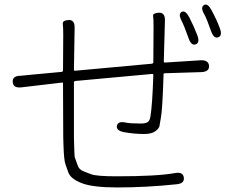

<svg xmlns="http://www.w3.org/2000/svg" viewBox="-20 -802 1040 844"><path d="M494 22Q388 22 339 3Q290 -16 280 -45Q274 -62 268 -79Q261 -97 259 -164Q258 -182 258 -200L257 -435Q257 -440 252 -439L74 -418Q37 -414 36 -442Q34 -469 71 -469Q77 -469 122 -474L251 -486Q257 -487 257 -493L258 -648Q258 -682 256 -697Q254 -712 281 -714Q309 -716 308 -679L305 -496Q305 -491 310 -491L648 -522Q654 -523 654 -529L655 -683Q655 -721 653 -732.5Q651 -744 678 -746Q706 -748 705 -711L700 -532Q700 -527 705 -527L861 -537Q897 -539 899 -512Q900 -486 864 -485L704 -480Q699 -480 699 -475Q694 -316 687 -283Q684 -266 681 -248Q679 -237 662.5 -225Q646 -213 614 -213Q570 -213 525 -221Q490 -228 494 -249Q498 -271 534 -263Q553 -259 598 -259Q620 -259 629 -265Q638 -271 641 -288Q650 -343 654 -472Q654 -477 649 -477L311 -446Q305 -445 305 -439V-199Q305 -181 306 -163Q307 -115 309 -110Q315 -93 321 -76Q327 -57 347 -49Q364 -43 381 -36Q404 -27 493 -27Q670 -27 748 -41Q784 -48 788 -22Q792 5 756 8Q625 22 494 22ZM840 -607Q821 -600 809 -634Q791 -685 779 -709Q762 -741 779 -750Q795 -758 812 -726Q833 -685 847 -648Q860 -614 840 -607ZM939 -638Q920 -631 908 -665Q888 -722 878 -739Q860 -770 877 -780Q893 -789 910 -757Q934 -712 946 -679Q959 -645 939 -638Z"/></svg>

Font: Resource Han Rounded JP Light
Style: Regular
Weight: 300
Designer: Cyano Hao (round all glyphs); Ryoko NISHIZUKA 西塚涼子 (kana, bopomofo & ideographs); Paul D. Hunt (Latin, Greek & Cyrillic)
Foundry: Cyano Hao
Version: 0.990